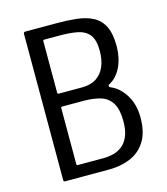

<svg xmlns="http://www.w3.org/2000/svg" viewBox="-103 -754 727 834"><g transform="rotate(-15 261.0 -336.5)"><path d="M475 -184Q475 -117 449.5 -76.5Q424 -36 380.5 -18Q337 0 285 0H88Q80 0 80 -7V-665Q80 -673 88 -673H231Q278 -673 318.5 -668.5Q359 -664 390 -648.5Q421 -633 438 -600Q455 -567 455 -511Q455 -476 446.5 -445.5Q438 -415 421 -392Q404 -369 382 -358Q377 -356 377 -351Q377 -346 382 -344Q422 -328 448.5 -285Q475 -242 475 -184ZM399 -187Q399 -240 381.5 -268.5Q364 -297 331.5 -307Q299 -317 254 -317H159Q153 -317 153 -312V-60Q153 -57 154 -55.5Q155 -54 159 -54H277Q295 -54 316.5 -59Q338 -64 356.5 -77.5Q375 -91 387 -117.5Q399 -144 399 -187ZM379 -509Q379 -559 360 -582Q341 -605 307 -611.5Q273 -618 228 -618H159Q153 -618 153 -612V-381Q153 -375 159 -375H263Q303 -375 328.5 -392Q354 -409 366.5 -439Q379 -469 379 -509Z"/></g></svg>

Font: Glory
Style: Regular
Weight: 400
Designer: Robert Leuschke
Foundry: Robert Leuschke
Version: Version 1.011